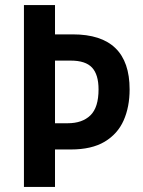

<svg xmlns="http://www.w3.org/2000/svg" viewBox="-20 -734 560 754"><path d="M489 -383Q489 -314 465.5 -261Q442 -208 391 -177.5Q340 -147 258 -147H196V0H74V-714H196V-599H266Q489 -599 489 -383ZM246 -250Q303 -250 335 -281Q367 -312 367 -383Q367 -441 341.5 -468.5Q316 -496 258 -496H196V-250Z"/></svg>

Font: Noto Sans Hebrew Condensed SemiBold
Style: Regular
Weight: 600
Width: 3
Designer: Ben Nathan
Foundry: Google LLC
Version: Version 3.001; ttfautohint (v1.8.4.7-5d5b)